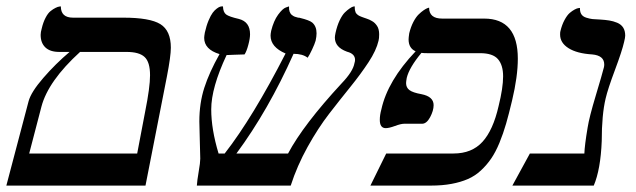

<svg xmlns="http://www.w3.org/2000/svg" viewBox="-34 -579 1983 599"><path d="M360.8 -417H215.8Q116.2 -326.2 95.2 -246.1L57.1 -100.1H394L418.9 -231Q434.1 -306.6 434.1 -344.2Q434.1 -385.3 417.2 -401.1Q400.4 -417 360.8 -417ZM419.9 0H-14.2L55.2 -263.2Q63 -292 101.1 -335.9Q139.2 -379.9 183.1 -417H150.9Q122.1 -417 107.4 -431.2Q92.8 -445.3 92.8 -470.2Q92.8 -478.5 96.2 -490.2Q100.6 -509.3 108.2 -523.7Q115.7 -538.1 123.8 -544.4Q131.8 -550.8 139.2 -554.4Q146.5 -558.1 151.4 -558.6L155.8 -559.1Q155.8 -523.9 193.8 -523.9H351.1Q433.6 -523.9 466.3 -503.7Q499 -483.4 499 -430.2Q499 -403.8 486.8 -340.8Z M1147 -452.1Q1140.1 -421.9 1115.7 -384.8Q1091.3 -347.7 1059.1 -307.9Q1026.9 -268.1 992.7 -223.9Q958.5 -179.7 925.5 -120.4Q892.6 -61 873 0H580.1Q581.1 -15.6 585.9 -43.7Q590.8 -71.8 590.8 -84Q590.8 -94.2 589.4 -138.2Q587.9 -182.1 587.9 -200.2Q587.9 -256.8 603.3 -304.9Q618.7 -353 650.9 -410.2Q603 -424.8 603 -460.9Q603 -465.3 605 -477.1Q609.9 -499 616.7 -515.1Q623.5 -531.2 629.6 -539.3Q635.7 -547.4 642.3 -552.2Q648.9 -557.1 652.6 -558.1Q656.2 -559.1 659.7 -559.1H661.6Q662.1 -541 671.4 -533.9Q680.7 -526.9 710.9 -520Q746.1 -511.2 746.1 -472.2Q746.1 -459 740.7 -439Q735.4 -418.9 729 -409.2Q714.4 -409.2 697.5 -408.2Q680.7 -407.2 672.9 -407.2Q625 -305.2 625 -237.8Q625 -175.8 647.9 -100.1H667Q754.9 -212.9 856.9 -412.1Q810.1 -432.1 810.1 -467.8Q810.1 -473.1 812 -482.9Q819.8 -514.2 833.7 -533.2Q847.7 -552.2 857.9 -555.7L867.7 -559.1Q867.2 -549.3 869.6 -542.5Q872.1 -535.6 877 -532Q881.8 -528.3 885.7 -526.9Q889.6 -525.4 896 -523.9Q900.9 -523.9 902.8 -522.9Q930.7 -516.1 939.9 -508.8Q953.6 -497.1 953.6 -475.1Q953.6 -465.3 950.7 -452.1Q947.8 -441.9 939.7 -424.6Q931.6 -407.2 925.8 -398.9Q910.2 -411.1 881.8 -411.1Q803.2 -234.9 703.6 -100.1H864.7Q912.1 -189.5 1031.7 -318.8Q1067.4 -356 1071.8 -381.8Q1073.7 -387.7 1073.7 -392.1Q1073.7 -411.1 1049.3 -417.5Q1048.8 -417.5 1048.6 -417.7Q1048.3 -418 1047.9 -418Q1010.7 -431.6 1010.7 -461.9Q1010.7 -466.3 1012.7 -476.1Q1017.6 -498.5 1025.6 -515.4Q1033.7 -532.2 1041.7 -540Q1049.8 -547.9 1056.9 -552.7Q1064 -557.6 1068.4 -558.6L1072.8 -559.1V-554.2Q1072.8 -549.8 1073.7 -546.4Q1074.7 -543 1075.4 -540.5Q1076.2 -538.1 1078.9 -535.6Q1081.5 -533.2 1082.8 -532Q1084 -530.8 1087.9 -529.1Q1091.8 -527.3 1093 -526.9Q1094.2 -526.4 1098.9 -524.7Q1103.5 -522.9 1104 -522.9Q1105 -522.5 1110.1 -520.8Q1115.2 -519 1118.4 -517.6Q1121.6 -516.1 1126.7 -513.2Q1131.8 -510.3 1135.3 -506.8Q1138.7 -503.4 1142.1 -498.5Q1145.5 -493.7 1147.2 -486.8Q1148.9 -480 1148.9 -472.2Q1148.9 -459 1147 -452.1Z M1521.5 -248Q1535.6 -304.7 1535.6 -340.8Q1535.6 -376 1519.5 -394.5Q1503.4 -413.1 1463.9 -413.1H1298.8Q1286.6 -413.1 1280.8 -414.1Q1242.7 -368.2 1234.9 -335.9Q1232.9 -324.2 1232.9 -319.8Q1232.9 -305.7 1243.4 -297.9Q1253.9 -290 1280.8 -285.2Q1318.8 -277.8 1318.8 -251Q1318.8 -233.9 1307.9 -213.4Q1296.9 -192.9 1282.7 -192.9H1226.6Q1216.8 -192.9 1198.2 -186Q1179.7 -179.2 1169.4 -179.2Q1150.9 -179.2 1150.9 -205.1Q1150.9 -220.2 1155.8 -237.8Q1175.3 -327.1 1262.7 -418.9Q1240.7 -428.7 1240.7 -456.1Q1240.7 -461.4 1242.7 -475.1Q1247.6 -495.1 1255.6 -510.5Q1263.7 -525.9 1272 -533.9Q1280.3 -542 1287.8 -547.1Q1295.4 -552.2 1299.8 -553.7L1304.7 -555.2Q1304.7 -521 1345.7 -521H1476.6Q1581.5 -521 1581.5 -396Q1581.5 -340.3 1563.5 -265.1Q1553.7 -223.6 1544.9 -193.1Q1536.1 -162.6 1524.2 -133.5Q1512.2 -104.5 1498.5 -84.5Q1484.9 -64.5 1466.6 -47.4Q1448.2 -30.3 1425.8 -20.5Q1403.3 -10.7 1374.8 -5.4Q1346.2 0 1310.5 0H1121.6L1170.9 -100.1H1380.9Q1438 -100.1 1471.2 -136.5Q1504.4 -172.9 1521.5 -248Z M1855.5 -272Q1843.3 -221.2 1843.3 -139.2Q1839.8 -50.3 1818.4 0H1564.5L1619.1 -100.1H1789.1Q1790 -126 1799.3 -181.2Q1804.2 -212.9 1824.7 -281Q1845.2 -349.1 1850.1 -369.1Q1851.1 -373 1851.1 -377.9Q1851.1 -405.8 1813.5 -409.2Q1766.1 -412.1 1739.7 -428.7Q1713.4 -445.3 1713.4 -471.2Q1713.4 -479 1714.4 -481.9Q1719.2 -502 1727.3 -516.8Q1735.4 -531.7 1743.4 -538.6Q1751.5 -545.4 1758.8 -549.3Q1766.1 -553.2 1770.5 -553.7L1775.4 -554.2Q1774.9 -542.5 1779.5 -534.9Q1784.2 -527.3 1794.9 -523.9Q1805.7 -520.5 1814.2 -519.5Q1822.8 -518.6 1837.4 -518.1Q1854.5 -517.1 1866.7 -515.1Q1878.9 -513.2 1891.4 -508.1Q1903.8 -502.9 1910.2 -492.9Q1916.5 -482.9 1916.5 -467.8Q1916.5 -461.9 1913.1 -448.2Q1906.7 -419.9 1884.5 -360.6Q1862.3 -301.3 1855.5 -272Z"/></svg>

Font: Common Serif
Style: Bold Italic
Weight: 700
Italic angle: -12°
Designer: Philipp H. Poll, Khaled Hosny
Foundry: Stefan Peev, Context Ltd.
Version: Version 1.026